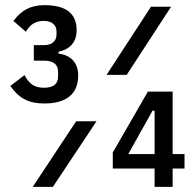

<svg xmlns="http://www.w3.org/2000/svg" viewBox="-20 -724 758 744"><path d="M150 -549Q173 -549 186 -560Q199 -571 199 -590V-602Q199 -621 186 -632Q173 -643 150 -643Q127 -643 110.5 -633.5Q94 -624 80 -601L32 -643Q56 -675 84.5 -689.5Q113 -704 153 -704Q277 -704 277 -607Q277 -573 258.5 -551.5Q240 -530 207 -524V-516Q243 -512 263 -490Q283 -468 283 -432Q283 -378 249.5 -350.5Q216 -323 151 -323Q106 -323 75.5 -339Q45 -355 20 -391L75 -433Q89 -406 106.5 -395Q124 -384 150 -384Q205 -384 205 -427V-446Q205 -489 150 -489H111V-549ZM393 -434 565 -698H643L471 -434ZM107 0 275 -254H354L185 0ZM579 0V-71H417V-133L553 -369H649V-127H695V-71H649V0ZM579 -295H571L477 -127H579Z"/></svg>

Font: IBM Plex Sans Condensed Medium
Style: Regular
Weight: 500
Width: 3
Designer: Mike Abbink, Paul van der Laan, Pieter van Rosmalen
Foundry: Bold Monday
Version: Version 1.3